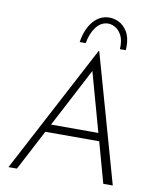

<svg xmlns="http://www.w3.org/2000/svg" viewBox="-99 -1017 905 1095"><g transform="rotate(10 353.0 -470.0)"><path d="M510 -235H198L75 0H26L417 -741H421L630 0H575ZM497 -281 402 -623 223 -281ZM447 -940Q472 -940 500 -927Q528 -914 549 -881Q570 -848 570 -792L569 -773H535Q538 -822 523 -851.5Q508 -881 486 -893Q464 -905 446 -905Q404 -905 375.5 -868Q347 -831 337 -773H302Q314 -850 352.5 -895Q391 -940 447 -940Z"/></g></svg>

Font: Josefin Sans Light
Style: Italic
Weight: 300
Italic angle: -7°
Designer: Santiago Orozco
Foundry: Typemade
Version: Version 2.000